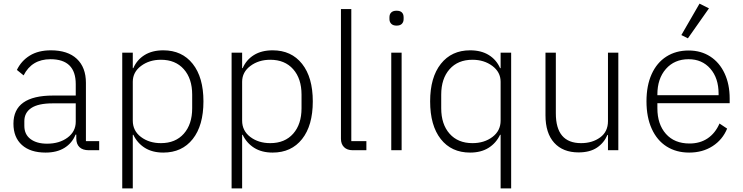

<svg xmlns="http://www.w3.org/2000/svg" viewBox="-20 -827 4093 1057"><path d="M54 -146Q54 -301 272 -301H397V-364Q397 -501 258 -501Q155 -501 110 -412L73 -442Q97 -492 144 -521Q191 -550 260 -550Q353 -550 403 -503Q453 -456 453 -371V-50H526V0H469Q435 0 417.5 -17Q400 -34 400 -65V-86H396Q377 -39 335 -13Q293 13 231 13Q147 13 100.5 -29Q54 -71 54 -146ZM397 -157V-258H270Q191 -258 152.5 -232.5Q114 -207 114 -160V-134Q114 -87 148 -61.5Q182 -36 239 -36Q307 -36 352 -69.5Q397 -103 397 -157Z M653 210V-537H711V-452H714Q734 -498 776 -524Q818 -550 879 -550Q982 -550 1041 -475.5Q1100 -401 1100 -269Q1100 -136 1041 -61.5Q982 13 879 13Q819 13 777.5 -13Q736 -39 714 -85H711V210ZM1038 -231V-306Q1038 -394 992 -446Q946 -498 866 -498Q802 -498 756.5 -464Q711 -430 711 -377V-163Q711 -107 756 -73Q801 -39 866 -39Q946 -39 992 -91Q1038 -143 1038 -231Z M1255 210V-537H1313V-452H1316Q1336 -498 1378 -524Q1420 -550 1481 -550Q1584 -550 1643 -475.5Q1702 -401 1702 -269Q1702 -136 1643 -61.5Q1584 13 1481 13Q1421 13 1379.5 -13Q1338 -39 1316 -85H1313V210ZM1640 -231V-306Q1640 -394 1594 -446Q1548 -498 1468 -498Q1404 -498 1358.5 -464Q1313 -430 1313 -377V-163Q1313 -107 1358 -73Q1403 -39 1468 -39Q1548 -39 1594 -91Q1640 -143 1640 -231Z M1922 0Q1891 0 1874 -17Q1857 -34 1857 -63V-777H1914V-50H1997V0Z M2124 -722V-732Q2124 -749 2134 -758.5Q2144 -768 2163 -768Q2183 -768 2192.5 -758.5Q2202 -749 2202 -732V-722Q2202 -706 2192.5 -696Q2183 -686 2163 -686Q2144 -686 2134 -696Q2124 -706 2124 -722ZM2191 0H2134V-537H2191Z M2736 210V-85H2733Q2711 -39 2669.5 -13Q2628 13 2568 13Q2465 13 2406.5 -61.5Q2348 -136 2348 -269Q2348 -401 2407 -475.5Q2466 -550 2568 -550Q2629 -550 2671 -524Q2713 -498 2733 -452H2736V-537H2794V210ZM2736 -163V-377Q2736 -430 2690.5 -464Q2645 -498 2581 -498Q2501 -498 2455 -446Q2409 -394 2409 -306V-231Q2409 -143 2455 -91Q2501 -39 2581 -39Q2646 -39 2691 -73Q2736 -107 2736 -163Z M2983 -192V-537H3040V-203Q3040 -39 3179 -39Q3241 -39 3284 -70.5Q3327 -102 3327 -160V-537H3384V0H3327V-84H3324Q3305 -40 3266 -14Q3227 12 3165 12Q3079 12 3031 -41Q2983 -94 2983 -192Z M3883 -781 3767 -616 3731 -634 3831 -807ZM3539 -269Q3539 -356 3567.5 -419Q3596 -482 3648.5 -515.5Q3701 -549 3771 -549Q3839 -549 3890 -516Q3941 -483 3969 -423Q3997 -363 3997 -285V-259H3599V-231Q3599 -143 3646 -90Q3693 -37 3776 -37Q3834 -37 3876 -65.5Q3918 -94 3941 -147L3983 -119Q3958 -58 3903 -22.5Q3848 13 3774 13Q3703 13 3650 -20.5Q3597 -54 3568 -118Q3539 -182 3539 -269ZM3599 -303H3936V-311Q3936 -397 3890.5 -449Q3845 -501 3771 -501Q3693 -501 3646 -447.5Q3599 -394 3599 -307Z"/></svg>

Font: IBM Plex Sans JP Light
Style: Regular
Weight: 300
Designer: Mike Abbink; Paul van der Laan; Pieter van Rosmalen; Wujin Sim; Yejin Wi; Jinhee Kim; Boomi Park; Yona Kim; Kichan Ma
Foundry: Sandoll Inc.
Version: Version 1.002